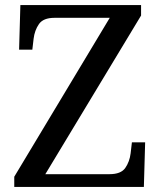

<svg xmlns="http://www.w3.org/2000/svg" viewBox="-20 -734 590 754"><path d="M36 0V-40L411 -664H194Q150 -664 133 -639.5Q116 -615 112 -582L107 -539H55L60 -714H534V-673L158 -50H410Q455 -50 472 -74.5Q489 -99 493 -132L498 -175H550L545 0Z"/></svg>

Font: NotoSerif-Regular
Style: Regular
Weight: 400
Designer: Monotype Design Team
Foundry: Monotype Imaging Inc.
Version: Version 2.007; ttfautohint (v1.8) -l 8 -r 50 -G 200 -x 14 -D